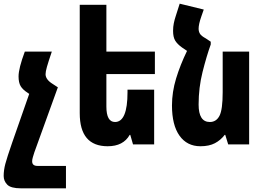

<svg xmlns="http://www.w3.org/2000/svg" viewBox="-37 -786 1429 1045"><path d="M322 117H167Q138 117 138 92Q138 82 142 69Q146 56 150 43L278 -311L276 -312L250 -329Q211 -353 211 -382Q211 -396 218.5 -422.5Q226 -449 245 -505H98Q64 -414 64 -370Q64 -336 75.5 -317Q87 -298 112 -282L122 -275L29 -9Q1 72 -8 106Q-17 140 -17 172Q-17 199 2.5 219Q22 239 77 239H322Z M669 -52H672L687 0H802V-298H657V-284Q657 -122 589 -122Q542 -122 542 -206V-383H806V-505H542V-760H397V-170Q397 10 549 10Q634 10 669 -52Z M1044 -630Q1044 -654 1059 -697L1072 -734L941 -766L919 -697Q913 -679 909 -659.5Q905 -640 905 -618Q905 -584 916.5 -565Q928 -546 953 -528L981 -509Q944 -433 921.5 -359Q899 -285 899 -212Q899 -105 940 -47.5Q981 10 1054 10Q1101 10 1132.5 -6.5Q1164 -23 1186 -52H1189L1205 0H1319V-505H1175V-284Q1175 -189 1157.5 -155.5Q1140 -122 1105 -122Q1044 -122 1044 -217Q1044 -309 1065.5 -394.5Q1087 -480 1110 -544V-559L1083 -577Q1059 -590 1051.5 -602Q1044 -614 1044 -630Z"/></svg>

Font: Noto Sans Armenian ExtraCondensed Extra
Style: Regular
Weight: 800
Width: 3
Designer: Monotype Design Team
Foundry: Monotype Imaging Inc.
Version: Version 1.901